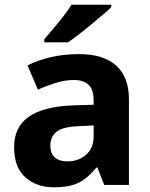

<svg xmlns="http://www.w3.org/2000/svg" viewBox="-20 -786 639 816"><path d="M317 -556Q419 -556 473.5 -507.5Q528 -459 528 -364V0H423L394 -74H390Q354 -30 315.5 -10Q277 10 208 10Q136 10 88 -32Q40 -74 40 -161Q40 -246 102 -289.5Q164 -333 287 -338L378 -341V-358Q378 -407 355.5 -426.5Q333 -446 294 -446Q257 -446 218 -434Q179 -422 141 -405L97 -508Q140 -530 195.5 -543Q251 -556 317 -556ZM321 -250Q249 -248 221.5 -227Q194 -206 194 -168Q194 -133 213.5 -116.5Q233 -100 266 -100Q313 -100 345.5 -128Q378 -156 378 -208V-253ZM453 -766V-756Q439 -742 415.5 -722Q392 -702 365.5 -680Q339 -658 313.5 -638.5Q288 -619 269 -606H168V-619Q184 -638 206 -663.5Q228 -689 249 -716.5Q270 -744 284 -766Z"/></svg>

Font: Noto Sans Cherokee
Style: Bold
Weight: 700
Designer: Monotype Design Team
Foundry: Monotype Imaging Inc.
Version: Version 2.001; ttfautohint (v1.8.4.7-5d5b)